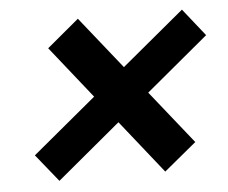

<svg xmlns="http://www.w3.org/2000/svg" viewBox="-40 -622 647 544"><g transform="rotate(-5 283.0 -350.5)"><path d="M200 -577 501 -200 409 -124 109 -501ZM45 -202 496 -577 558 -499 108 -124Z"/></g></svg>

Font: Albert Sans SemiBold
Style: Italic
Weight: 600
Italic angle: -11.25°
Designer: Andreas Rasmussen
Foundry: a.Foundry
Version: Version 1.025